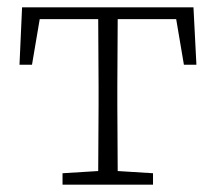

<svg xmlns="http://www.w3.org/2000/svg" viewBox="-20 -502 587 522"><path d="M33 -326 40 -482H506L514 -326H480L459 -450H300Q300 -410 299.5 -359.5Q299 -309 299 -268V-214Q299 -174 299.5 -126Q300 -78 300 -37L396 -31V0H150V-31L247 -37Q247 -78 247.5 -126Q248 -174 248 -214V-268Q248 -309 247.5 -359.5Q247 -410 247 -450H88L67 -326Z"/></svg>

Font: Source Serif 4 SmText Light
Style: Regular
Weight: 300
Designer: Frank Grießhammer
Foundry: Adobe
Version: Version 4.005;hotconv 1.1.0;makeotfexe 2.6.0